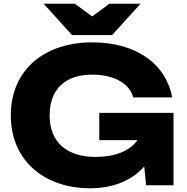

<svg xmlns="http://www.w3.org/2000/svg" viewBox="-20 -993 1004 1029"><path d="M492 -152C341 -152 246 -228 246 -375C246 -519 334 -593 474 -593C589 -593 674 -547 694 -471H903C871 -643 720 -766 473 -766C227 -766 38 -626 38 -375C38 -124 227 16 462 16C594 16 691 -30 753 -101L763 0H910V-388H512V-242H717C675 -183 595 -152 492 -152ZM733 -973H566L474 -905L381 -973H214L366 -805H581Z"/></svg>

Font: Bounded
Style: Bold
Weight: 700
Designer: Vlad Churkin
Version: Version 3.0